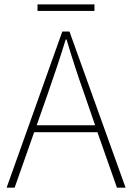

<svg xmlns="http://www.w3.org/2000/svg" viewBox="-20 -872 613 892"><path d="M418.9 -851.6V-821.3H154.3V-851.6ZM150.4 -290H421.9L372.1 -434.6Q329.1 -554.7 289.1 -688.5H285.2Q250 -573.2 201.2 -434.6ZM523.4 0 432.6 -257.8H138.7L47.9 0H10.7L269.5 -725.6H302.7L563.5 0Z"/></svg>

Font: Gen Shin Gothic ExtraLight
Style: Regular
Weight: 100
Designer: [Source Han Sans]
Ryoko NISHIZUKA  (kana & ideographs); Paul D. Hunt (Latin, Greek & Cyrillic); Wenlong ZHANG  (bopomofo
Version: Version 1.002.20150607